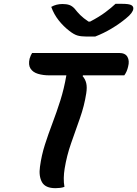

<svg xmlns="http://www.w3.org/2000/svg" viewBox="-20 -977 717 1004"><path d="M317 0Q307 4 294.5 5.5Q282 7 270 7Q217 7 199.5 -24.5Q182 -56 189 -105Q197 -165 215 -221Q233 -277 254.5 -333.5Q276 -390 295.5 -451.5Q315 -513 327 -583H238Q205 -583 178.5 -591Q152 -599 139.5 -618.5Q127 -638 135 -671Q141 -690 148 -700H603Q635 -700 646.5 -679.5Q658 -659 650 -629Q644 -602 630 -583H414L412 -579Q426 -563 431 -542Q436 -521 431 -489Q421 -424 398 -359Q375 -294 352 -228.5Q329 -163 318 -95Q314 -71 313.5 -46.5Q313 -22 317 0ZM478 -786H430Q403 -786 384.5 -791.5Q366 -797 342 -816Q312 -839 287 -870.5Q262 -902 248 -941Q274 -956 307 -956Q328 -956 342.5 -951Q357 -946 370 -932Q384 -914 400 -898Q416 -882 443 -864H451Q499 -889 531 -913Q563 -937 584 -957H619Q655 -957 667 -950Q679 -943 677 -930Q676 -921 667 -908.5Q658 -896 638 -880Q604 -852 563 -827.5Q522 -803 478 -786Z"/></svg>

Font: Recursive Mn Csl St SmB
Style: Italic
Weight: 600
Italic angle: -15°
Monospace: yes
Version: Version 1.079;hotconv 1.0.112;makeotfexe 2.5.65598; ttfautoh